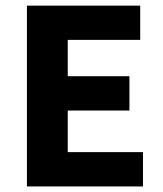

<svg xmlns="http://www.w3.org/2000/svg" viewBox="-20 -672 588 692"><path d="M77 0V-651.7H485.3V-528.3H224.2V-397.3H446.5V-273.6H224.2V-123.7H495.3V0Z"/></svg>

Font: Mada
Style: Regular
Weight: 400
Designer: Khaled Hosny
Version: Version 1.5